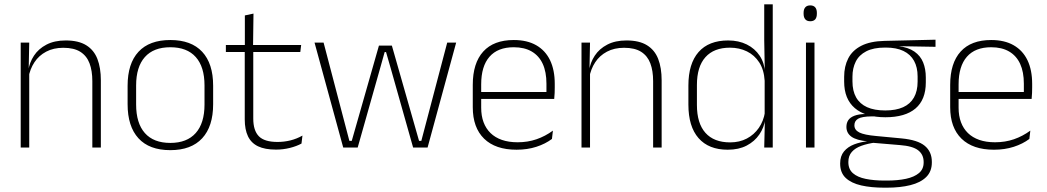

<svg xmlns="http://www.w3.org/2000/svg" viewBox="-20 -684 4852 890"><path d="M447.5 0H408V-308Q408 -356 395 -390.5Q382 -425 352.5 -443.8Q323 -462.5 273.5 -462.5Q228 -462.5 194 -444.5Q160 -426.5 139.5 -395.2Q119 -364 112 -324L101 -356H111Q116.5 -394 137.5 -426Q158.5 -458 195.5 -477.2Q232.5 -496.5 284.5 -496.5Q344 -496.5 379.8 -474.2Q415.5 -452 431.5 -410.8Q447.5 -369.5 447.5 -311.5ZM115.5 0H76V-486.5H115.5L113 -362.5L115.5 -361Z M769.5 12Q672 12 621.8 -43Q571.5 -98 571.5 -201V-286.5Q571.5 -389.5 622 -444Q672.5 -498.5 769.5 -498.5Q866.5 -498.5 917.2 -444Q968 -389.5 968 -286.5V-201Q968 -98 917.2 -43Q866.5 12 769.5 12ZM769.5 -21.5Q846.5 -21.5 887.2 -67.2Q928 -113 928 -199.5V-288Q928 -374 887.5 -419.5Q847 -465 769.5 -465Q692 -465 651.5 -419.5Q611 -374 611 -288V-199.5Q611 -113 651.5 -67.2Q692 -21.5 769.5 -21.5Z M1259.5 9.5Q1208 9.5 1176.2 -5.8Q1144.5 -21 1129.5 -52.2Q1114.5 -83.5 1114.5 -130.5V-459H1154V-134.5Q1154 -79 1179.8 -52.5Q1205.5 -26 1266.5 -26Q1297 -26 1326.2 -33.2Q1355.5 -40.5 1382 -55.5L1377.5 -18.5Q1354.5 -6 1323.2 1.8Q1292 9.5 1259.5 9.5ZM1372 -443H1027V-475.5H1376ZM1153 -469.5H1115V-612.5L1155 -621Z M1638 0H1571L1438 -486.5H1480L1599.5 -31H1610.5L1736.5 -472.5H1796.5L1922.5 -31H1933L2053 -486.5H2094.5L1962 0H1895L1791 -368L1769.5 -442.5H1763L1742 -367.5Z M2374.5 10Q2276.5 10 2224 -41.2Q2171.5 -92.5 2171.5 -187V-290.5Q2171.5 -391.5 2220 -445Q2268.5 -498.5 2361.5 -498.5Q2423.5 -498.5 2465.8 -474.2Q2508 -450 2529.8 -404.8Q2551.5 -359.5 2551.5 -295.5V-278Q2551.5 -265.5 2551 -252.8Q2550.5 -240 2549 -225.5H2512.5Q2513 -245.5 2513 -263.2Q2513 -281 2513 -296Q2513 -350.5 2495.8 -388Q2478.5 -425.5 2444.8 -445.2Q2411 -465 2361.5 -465Q2287.5 -465 2249 -421Q2210.5 -377 2210.5 -293V-245V-239V-184.5Q2210.5 -147 2221.5 -117.5Q2232.5 -88 2253.8 -67.2Q2275 -46.5 2306.5 -35.5Q2338 -24.5 2379.5 -24.5Q2426.5 -24.5 2467 -38.5Q2507.5 -52.5 2543 -78.5L2538.5 -40Q2508 -17 2466.2 -3.5Q2424.5 10 2374.5 10ZM2539 -225.5H2191.5V-257.5H2539Z M3047 0H3007.5V-308Q3007.5 -356 2994.5 -390.5Q2981.5 -425 2952 -443.8Q2922.5 -462.5 2873 -462.5Q2827.5 -462.5 2793.5 -444.5Q2759.5 -426.5 2739 -395.2Q2718.5 -364 2711.5 -324L2700.5 -356H2710.5Q2716 -394 2737 -426Q2758 -458 2795 -477.2Q2832 -496.5 2884 -496.5Q2943.5 -496.5 2979.2 -474.2Q3015 -452 3031 -410.8Q3047 -369.5 3047 -311.5ZM2715 0H2675.5V-486.5H2715L2712.5 -362.5L2715 -361Z M3353.5 10Q3265 10 3218 -43.8Q3171 -97.5 3171 -199V-287.5Q3171 -389 3218.2 -442.8Q3265.5 -496.5 3355.5 -496.5Q3404 -496.5 3441.8 -477.8Q3479.5 -459 3501.8 -425.2Q3524 -391.5 3526.5 -345.5H3539.5L3524.5 -309.5Q3521.5 -360.5 3499.5 -394.5Q3477.5 -428.5 3442.2 -445.8Q3407 -463 3363.5 -463Q3289.5 -463 3250 -419Q3210.5 -375 3210.5 -290V-197.5Q3210.5 -112.5 3250 -68.2Q3289.5 -24 3364.5 -24Q3408 -24 3441.8 -41.8Q3475.5 -59.5 3497.5 -91.2Q3519.5 -123 3526 -164.5L3539 -132.5H3527.5Q3522 -93 3500 -60.8Q3478 -28.5 3441.2 -9.2Q3404.5 10 3353.5 10ZM3562 0H3522.5L3525.5 -126.5L3524.5 -140V-347L3525 -359L3522.5 -497.5V-664H3562Z M3755.5 0H3716V-486.5H3755.5ZM3736 -585.5Q3720.5 -585.5 3712.8 -594.5Q3705 -603.5 3705 -620.5V-624.5Q3705 -641 3712.8 -650Q3720.5 -659 3736 -659Q3751 -659 3758.8 -650Q3766.5 -641 3766.5 -624.5V-620.5Q3766.5 -603 3758.8 -594.2Q3751 -585.5 3736 -585.5Z M4084 -140.5Q3992 -140.5 3942.5 -182.8Q3893 -225 3893 -306V-328Q3893 -376.5 3912 -413.5Q3931 -450.5 3972.5 -471.8Q4014 -493 4080.5 -494.5L4316.5 -500V-467L4143 -470V-470.5Q4190.5 -464.5 4218.8 -444.8Q4247 -425 4259.2 -394.5Q4271.5 -364 4271.5 -325V-302Q4271.5 -222 4223.8 -181.2Q4176 -140.5 4084 -140.5ZM4081 153H4090.5Q4141.5 153 4179.8 144.8Q4218 136.5 4239.8 118.2Q4261.5 100 4261.5 69V67Q4261.5 32.5 4236.2 12.8Q4211 -7 4151.5 -11.5L4020.5 -22.5L4039 -23.5Q4001.5 -18.5 3973 -8.2Q3944.5 2 3928.5 20.2Q3912.5 38.5 3912.5 66.5V68Q3912.5 100.5 3933.8 119Q3955 137.5 3993 145.2Q4031 153 4081 153ZM4090 186H4079.5Q4018 186 3972 175.5Q3926 165 3900.2 140.8Q3874.5 116.5 3874.5 75V73Q3874.5 39.5 3892.2 18Q3910 -3.5 3939.5 -14.8Q3969 -26 4004 -29.5L4003 -28.5Q3950.5 -33.5 3927 -50.2Q3903.5 -67 3903.5 -95.5V-96Q3903.5 -114 3912.2 -127Q3921 -140 3940.5 -147.5Q3960 -155 3991 -155.5V-163L4059 -144L4020.5 -144.5Q3975.5 -144 3958 -133.8Q3940.5 -123.5 3940.5 -103.5V-103Q3940.5 -81.5 3963.2 -70Q3986 -58.5 4042 -53.5L4158.5 -42.5Q4233.5 -35.5 4266.5 -8.2Q4299.5 19 4299.5 66.5V69Q4299.5 111 4273.2 136.8Q4247 162.5 4200 174.2Q4153 186 4090 186ZM4083.5 -172Q4133 -172 4166.2 -187Q4199.5 -202 4216.5 -232Q4233.5 -262 4233.5 -305.5V-329.5Q4233.5 -372 4217 -402Q4200.5 -432 4167.8 -447.8Q4135 -463.5 4086.5 -463.5H4082.5Q4029 -463.5 3995.5 -446.2Q3962 -429 3946.8 -398.5Q3931.5 -368 3931.5 -328.5V-307Q3931.5 -262.5 3948.5 -232.5Q3965.5 -202.5 3999.2 -187.2Q4033 -172 4083.5 -172Z M4587.5 10Q4489.5 10 4437 -41.2Q4384.5 -92.5 4384.5 -187V-290.5Q4384.5 -391.5 4433 -445Q4481.5 -498.5 4574.5 -498.5Q4636.5 -498.5 4678.8 -474.2Q4721 -450 4742.8 -404.8Q4764.5 -359.5 4764.5 -295.5V-278Q4764.5 -265.5 4764 -252.8Q4763.5 -240 4762 -225.5H4725.5Q4726 -245.5 4726 -263.2Q4726 -281 4726 -296Q4726 -350.5 4708.8 -388Q4691.5 -425.5 4657.8 -445.2Q4624 -465 4574.5 -465Q4500.5 -465 4462 -421Q4423.5 -377 4423.5 -293V-245V-239V-184.5Q4423.5 -147 4434.5 -117.5Q4445.5 -88 4466.8 -67.2Q4488 -46.5 4519.5 -35.5Q4551 -24.5 4592.5 -24.5Q4639.5 -24.5 4680 -38.5Q4720.5 -52.5 4756 -78.5L4751.5 -40Q4721 -17 4679.2 -3.5Q4637.5 10 4587.5 10ZM4752 -225.5H4404.5V-257.5H4752Z"/></svg>

Font: Anek Devanagari ExtraLight
Style: Regular
Weight: 250
Designer: Kailash Malviya (Devanagari) & Yesha Goshar (Latin)
Foundry: Ek Type
Version: Version 1.003